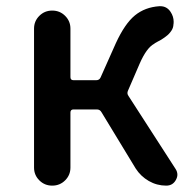

<svg xmlns="http://www.w3.org/2000/svg" viewBox="-20 -583 616 603"><path d="M381.8 -297.9Q377.9 -289.1 383.8 -281.2L531.2 -52.7Q537.1 -43.9 537.1 -34.2Q537.1 -26.4 532.2 -17.6Q522.5 0 502 0Q472.7 0 447.3 -14.6Q421.9 -29.3 406.2 -53.7L298.8 -230.5Q293.9 -239.3 284.2 -239.3H210.9Q201.2 -239.3 201.2 -229.5V-56.6Q201.2 -33.2 184.6 -16.6Q168 0 144 0Q120.1 0 103.5 -16.6Q86.9 -33.2 86.9 -56.6V-493.2Q86.9 -516.6 103.5 -533.2Q120.1 -549.8 144 -549.8Q168 -549.8 184.6 -533.2Q201.2 -516.6 201.2 -493.2V-340.8Q201.2 -331.1 210.9 -331.1H282.2Q292 -331.1 295.9 -339.8L343.8 -447.3Q372.1 -508.8 403.8 -534.7Q435.5 -560.5 480.5 -563.5Q482.4 -563.5 483.4 -563.5Q503.9 -563.5 515.6 -545.9Q525.4 -531.2 525.4 -514.6Q525.4 -508.8 524.4 -503.9V-502Q523.4 -496.1 521 -491.2Q518.6 -486.3 514.2 -481Q509.8 -475.6 506.3 -472.7Q502.9 -469.7 496.1 -464.8Q489.3 -460 485.8 -458Q482.4 -456.1 474.1 -451.7Q465.8 -447.3 463.9 -445.3Q440.4 -432.6 418.9 -383.8Z"/></svg>

Font: Gen Jyuu GothicX Medium
Style: Regular
Weight: 500
Designer: Ryoko NISHIZUKA (kana &amp; ideographs); Paul D. Hunt (Latin, Greek &amp; Cyrillic); Wenlong ZHANG (bopomofo); Sandoll C
Version: Version 1.058.20140828